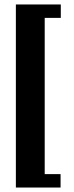

<svg xmlns="http://www.w3.org/2000/svg" viewBox="-20 -780 333 859"><path d="M51 -760H252V-700H180V-1H251V59H51Z"/></svg>

Font: CAT Rhythmus
Style: Regular
Weight: 400
Designer: Peter Wiegel nach alter Vorlage
Foundry: Peter Wiegel
Version: 1.000